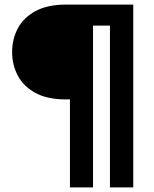

<svg xmlns="http://www.w3.org/2000/svg" viewBox="-20 -720 673 840"><path d="M286 100V-285H270Q187 -285 135 -313.5Q83 -342 58 -389Q33 -436 33 -492Q33 -549 58 -596Q83 -643 135.5 -671.5Q188 -700 270 -700H563V100H461V-608H387V100Z"/></svg>

Font: DM Sans SemiBold
Style: Regular
Weight: 600
Designer: Colophon Foundry, Jonny Pinhorn
Foundry: Colophon Foundry
Version: Version 4.004; ttfautohint (v1.8.4.7-5d5b)